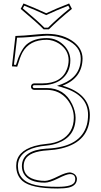

<svg xmlns="http://www.w3.org/2000/svg" viewBox="-20 -853 582 1105"><path d="M99.1 -801.8 115.2 -833Q182.6 -806.6 246.1 -776.9Q298.3 -801.8 377.9 -833L394 -801.8Q318.8 -741.2 261.2 -684.1H231Q196.8 -719.7 99.1 -801.8ZM255.9 12.2Q148.4 18.6 124.5 65.9Q116.2 83 116.2 104Q116.2 168.9 196.8 184.1Q216.8 188 238.8 188Q262.7 188 316.9 160.6Q359.4 139.6 382.8 139.2Q418.9 145 422.9 174.8Q422.9 214.8 377 226.1Q351.6 231.9 312 231.9Q160.2 231.9 109.4 188.5Q73.2 156.2 73.2 101.1Q73.2 18.1 179.2 -12.7Q210.4 -21.5 248 -24.9Q345.7 -33.2 385.3 -98.1Q404.8 -131.8 404.8 -175.8Q404.8 -231.4 367.2 -280.3Q322.3 -335.4 249 -335.9H175.8Q159.2 -337.9 158.2 -354Q159.7 -371.6 175.8 -373H223.1Q334.5 -373 365.7 -456.1Q374.5 -480.5 375 -505.9Q375 -565.4 319.8 -602.1Q286.1 -623.5 249 -624Q148.9 -624 108.9 -550.3Q95.2 -524.4 79.1 -469.2L48.8 -471.2L68.8 -646Q103 -646 203.1 -655.8Q229.5 -658.2 251 -658.2Q345.2 -658.2 406.7 -609.9Q454.6 -570.8 455.1 -516.1Q453.6 -403.3 339.8 -359.9Q495.6 -314 497.1 -191.9Q497.1 -38.1 334.5 1Q297.9 9.8 255.9 12.2ZM111.3 -804.7Q200.7 -729.5 235.4 -693.8H256.8Q312 -748.5 381.3 -804.7L373 -820.3Q298.3 -791 250.5 -768.1L246.1 -766.1L241.7 -768.1Q181.2 -796.4 119.6 -820.3ZM255.4 2Q445.3 -7.8 480 -135.3Q486.8 -162.1 486.8 -191.9Q486.8 -306.2 342.8 -348.6Q339.8 -349.6 337.4 -350.6L308.1 -358.9L336.4 -369.1Q444.3 -411.1 444.8 -516.1Q444.8 -586.9 361.8 -625Q310.5 -647.9 251 -647.9Q239.3 -647.9 147.5 -639.6Q112.8 -636.7 78.1 -636.2L60.1 -480.5L71.8 -479.5Q97.2 -564 131.8 -596.2Q174.8 -633.8 249 -633.8Q311 -633.8 354 -585.9Q384.8 -549.8 384.8 -505.9Q384.8 -434.1 330.6 -393.6Q288.1 -363.3 223.1 -362.8H175.8Q168.5 -360.8 168 -354Q169.9 -346.7 175.8 -346.2H249Q350.1 -346.2 395 -253.9Q414.6 -213.4 415 -175.8Q415 -66.9 311 -28.8Q281.2 -18.1 249 -15.1Q113.3 -3.4 87.9 70.3Q83 85.4 83 101.1Q83 190.4 186.5 212.4Q232.4 222.2 312 222.2Q401.4 222.2 411.1 190.9Q413.1 183.6 413.1 174.8Q411.6 149.4 382.8 148.9Q363.3 148.9 312.5 174.8Q267.1 197.3 238.8 198.2Q146.5 198.2 116.7 146.5Q106.4 127.4 106 104Q106 11.7 247.1 2.4Q251.5 2 255.4 2Z"/></svg>

Font: Linux Biolinum Outline O
Style: Bold
Weight: 700
Designer: Philipp H. Poll
Foundry: Philipp H. Poll
Version: Version 0.9.2